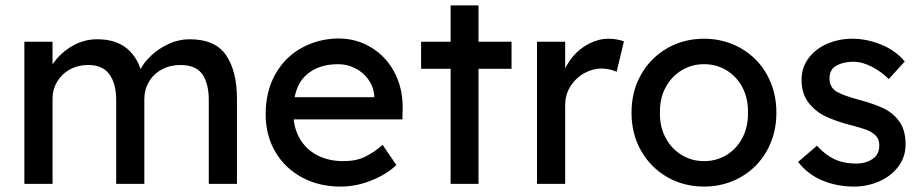

<svg xmlns="http://www.w3.org/2000/svg" viewBox="-20 -679 3406 709"><path d="M506 -399 490 -403 497 -420Q510 -447 538 -473.5Q566 -500 603 -517Q640 -534 680 -534Q775 -534 815 -475Q855 -416 855 -315V0H751V-309Q751 -371 727 -405Q703 -439 646 -439Q608 -439 577.5 -422.5Q547 -406 530 -377Q513 -348 513 -314V0H409V-311Q409 -370 384 -404.5Q359 -439 306 -439Q268 -439 238 -422.5Q208 -406 191 -377.5Q174 -349 174 -316V0H70V-525H174V-413L155 -401Q164 -432 190.5 -463Q217 -494 256 -514Q295 -534 339 -534Q409 -534 450.5 -498.5Q492 -463 506 -399Z M1443 -69Q1409 -36 1352.5 -13Q1296 10 1238 10Q1157 10 1094 -24.5Q1031 -59 996 -119.5Q961 -180 961 -257Q961 -342 997 -405.5Q1033 -469 1094.5 -502.5Q1156 -536 1229 -537Q1295 -537 1349.5 -504.5Q1404 -472 1435.5 -414Q1467 -356 1467 -282L1466 -238H1037L1014 -320H1377L1362 -303V-327Q1359 -360 1339.5 -386.5Q1320 -413 1290.5 -427.5Q1261 -442 1229 -442Q1153 -442 1108 -399.5Q1063 -357 1063 -264Q1063 -210 1086 -169Q1109 -128 1151 -106Q1193 -84 1248 -84Q1296 -84 1329 -100.5Q1362 -117 1393 -144L1444 -69Z M1644 0V-659H1747V0ZM1535 -425V-525H1869V-425Z M2202 -426Q2169 -426 2138 -409Q2107 -392 2087 -361Q2067 -330 2067 -290V0H1963V-525H2067V-360L2057 -400Q2068 -437 2094 -468.5Q2120 -500 2155.5 -518Q2191 -536 2227 -536Q2244 -536 2259.5 -533Q2275 -530 2284 -526L2257 -414Q2246 -419 2231.5 -422.5Q2217 -426 2202 -426Z M2580 10Q2505 10 2444 -25Q2383 -60 2347.5 -122Q2312 -184 2312 -263Q2312 -342 2347.5 -404Q2383 -466 2444 -501Q2505 -536 2580 -536Q2654 -536 2715.5 -501Q2777 -466 2812 -403.5Q2847 -341 2847 -263Q2847 -185 2812 -122.5Q2777 -60 2715.5 -25Q2654 10 2580 10ZM2580 -442Q2534 -442 2496.5 -419Q2459 -396 2437.5 -355.5Q2416 -315 2417 -263Q2416 -212 2437.5 -171Q2459 -130 2496.5 -107Q2534 -84 2580 -84Q2626 -84 2663.5 -107Q2701 -130 2722 -171Q2743 -212 2742 -263Q2743 -315 2722 -355.5Q2701 -396 2663.5 -419Q2626 -442 2580 -442Z M3133 -451Q3095 -451 3069 -437Q3043 -423 3043 -388Q3044 -355 3070.5 -340Q3097 -325 3154 -310Q3206 -296 3241.5 -279.5Q3277 -263 3300.5 -231Q3324 -199 3324 -146Q3324 -99 3297 -63.5Q3270 -28 3226 -9Q3182 10 3134 10Q3072 10 3018 -12Q2964 -34 2927 -81L2997 -141Q3026 -108 3060.5 -91.5Q3095 -75 3143 -75Q3176 -75 3201.5 -91.5Q3227 -108 3227 -142Q3227 -165 3213.5 -178.5Q3200 -192 3180 -199.5Q3160 -207 3122 -217H3121Q3067 -231 3029 -249Q2991 -267 2965.5 -300Q2940 -333 2940 -385Q2940 -430 2966 -464.5Q2992 -499 3035 -517.5Q3078 -536 3128 -536Q3180 -536 3233.5 -514.5Q3287 -493 3321 -452L3262 -387Q3234 -415 3198.5 -433Q3163 -451 3133 -451Z"/></svg>

Font: Lexend
Style: Regular
Weight: 400
Designer: Thomas Jockin
Foundry: Lexend
Version: Version 1.000